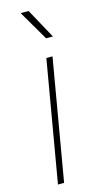

<svg xmlns="http://www.w3.org/2000/svg" viewBox="-117 -775 418 810"><g transform="rotate(-15 92.0 -369.5)"><path d="M147.5 -528.3 56.6 0H29.8L120.6 -528.3ZM99.6 -739.3 170.9 -608.9H141.1L64.9 -739.3Z"/></g></svg>

Font: Roboto Condensed Thin
Style: Italic
Weight: 250
Italic angle: -12°
Designer: Christian Robertson
Foundry: Google
Version: Version 3.008; 2023